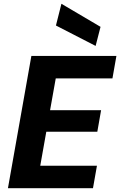

<svg xmlns="http://www.w3.org/2000/svg" viewBox="-20 -996 636 1016"><path d="M22 0 146 -700H596L575 -581H275L245 -413H515L495 -299H225L193 -119H493L472 0ZM486 -753 276 -861 305 -976 512 -854Z"/></svg>

Font: DM Sans 18pt Black
Style: Italic
Weight: 900
Italic angle: -10°
Designer: Colophon Foundry, Jonny Pinhorn
Foundry: Colophon Foundry
Version: Version 4.004;gftools[0.9.30]